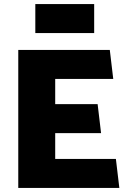

<svg xmlns="http://www.w3.org/2000/svg" viewBox="-20 -926 628 946"><path d="M154 -906H444V-763H154ZM568 0H70V-680H521L538 -537H252V-413H461L478 -270H252V-143H551Z"/></svg>

Font: Palanquin Dark
Style: Bold
Weight: 700
Designer: Pria Ravichandran
Version: Version 1.000